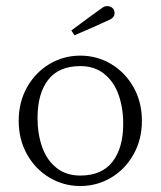

<svg xmlns="http://www.w3.org/2000/svg" viewBox="-20 -610 537 642"><path d="M42.5 -206Q42.5 -268 70.2 -317.8Q98 -367.5 145.2 -395.8Q192.5 -424 248.5 -424Q304.5 -424 351.8 -395.8Q399 -367.5 426.8 -317.8Q454.5 -268 454.5 -206Q454.5 -144 426.8 -94.2Q399 -44.5 351.8 -16.2Q304.5 12 248.5 12Q192.5 12 145.2 -16.2Q98 -44.5 70.2 -94.2Q42.5 -144 42.5 -206ZM392 -196Q392 -250 376.2 -293.8Q360.5 -337.5 328.2 -363.2Q296 -389 248.5 -389Q176.5 -389 141 -343Q105.5 -297 105.5 -216Q105.5 -162 121 -118.2Q136.5 -74.5 168.8 -48.8Q201 -23 248.5 -23Q320.5 -23 356.2 -69.2Q392 -115.5 392 -196ZM323.5 -585Q327.5 -587.5 331 -588.5Q334.5 -589.5 339 -589.5Q349 -589.5 356 -583.2Q363 -577 363 -567Q363 -558.5 359.2 -553.5Q355.5 -548.5 347.5 -544.5Q326.5 -534.5 290.2 -518.5Q254 -502.5 229 -492L218.5 -508Q239.5 -524 278.8 -552.8Q318 -581.5 323.5 -585Z"/></svg>

Font: Didactic
Style: Regular
Weight: 400
Designer: Tyler Finck
Foundry: Etcetera Type Co
Version: Version 3.007;FEAKit 1.0